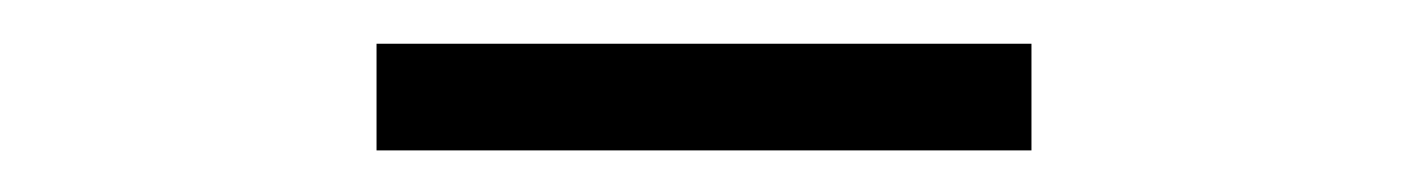

<svg xmlns="http://www.w3.org/2000/svg" viewBox="-20 -740 660 90"><path d="M463.5 -669.5H156.5V-719.5H463.5Z"/></svg>

Font: Monaspace Argon Var
Style: Regular
Weight: 400
Designer: Riley Cran and the Lettermatic Team
Version: Version 1.000 (Monaspace Argon Var)